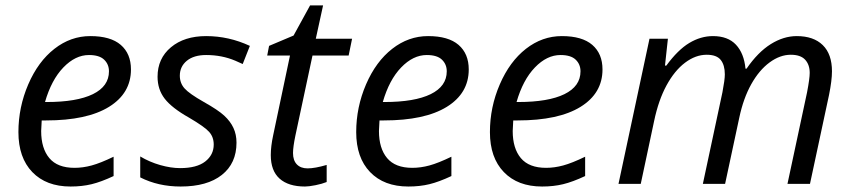

<svg xmlns="http://www.w3.org/2000/svg" viewBox="-20 -678 3144 708"><path d="M240.2 9.8Q150.4 9.8 99.1 -43.5Q47.9 -96.7 47.9 -190.9Q47.9 -282.7 84.2 -366.9Q120.6 -451.2 180.7 -498Q240.7 -544.9 313 -544.9Q387.7 -544.9 425.3 -512.5Q462.9 -480 462.9 -421.9Q462.9 -334 381.8 -283.9Q300.8 -233.9 149.9 -233.9H133.8L131.8 -194.8Q131.8 -130.9 161.9 -95Q191.9 -59.1 254.9 -59.1Q285.6 -59.1 318.1 -67.9Q350.6 -76.7 398.9 -100.1V-28.8Q353 -7.3 317.9 1.2Q282.7 9.8 240.2 9.8ZM308.1 -475.1Q257.8 -475.1 213.6 -429.2Q169.4 -383.3 146 -301.8H151.9Q263.2 -301.8 322.5 -330.8Q381.8 -359.9 381.8 -415Q381.8 -440.9 364 -458Q346.2 -475.1 308.1 -475.1Z M852.1 -151.9Q852.1 -75.7 798.1 -33Q744.1 9.8 646 9.8Q563.5 9.8 497.1 -23.9V-101.1Q531.2 -80.6 570.8 -69.3Q610.4 -58.1 644 -58.1Q705.6 -58.1 736.8 -82.5Q768.1 -106.9 768.1 -145Q768.1 -172.9 751 -191.9Q733.9 -210.9 677.2 -244.1Q613.8 -279.8 587.4 -314Q561 -348.1 561 -395Q561 -462.4 610.4 -503.7Q659.7 -544.9 740.2 -544.9Q823.7 -544.9 901.4 -508.8L875 -441.9L847.7 -454.1Q798.3 -475.1 740.2 -475.1Q694.8 -475.1 668.9 -453.9Q643.1 -432.6 643.1 -398.9Q643.1 -371.6 660.4 -352.1Q677.7 -332.5 731.9 -301.8Q784.2 -272.5 806.9 -251.5Q829.6 -230.5 840.8 -206.3Q852.1 -182.1 852.1 -151.9Z M1114.3 -57.1Q1141.1 -57.1 1184.6 -69.8V-6.8Q1168 0 1143.6 4.9Q1119.1 9.8 1104.5 9.8Q1043.5 9.8 1011 -19.3Q978.5 -48.3 978.5 -106Q978.5 -138.2 987.3 -179.2L1049.3 -473.1H965.3L972.2 -508.8L1062.5 -546.9L1123.5 -658.2H1171.4L1144.5 -535.2H1278.3L1265.6 -473.1H1132.3L1069.3 -178.2Q1060.5 -135.7 1060.5 -113.8Q1060.5 -86.4 1074.7 -71.8Q1088.9 -57.1 1114.3 -57.1Z M1485.8 9.8Q1396 9.8 1344.7 -43.5Q1293.5 -96.7 1293.5 -190.9Q1293.5 -282.7 1329.8 -366.9Q1366.2 -451.2 1426.3 -498Q1486.3 -544.9 1558.6 -544.9Q1633.3 -544.9 1670.9 -512.5Q1708.5 -480 1708.5 -421.9Q1708.5 -334 1627.4 -283.9Q1546.4 -233.9 1395.5 -233.9H1379.4L1377.4 -194.8Q1377.4 -130.9 1407.5 -95Q1437.5 -59.1 1500.5 -59.1Q1531.2 -59.1 1563.7 -67.9Q1596.2 -76.7 1644.5 -100.1V-28.8Q1598.6 -7.3 1563.5 1.2Q1528.3 9.8 1485.8 9.8ZM1553.7 -475.1Q1503.4 -475.1 1459.2 -429.2Q1415 -383.3 1391.6 -301.8H1397.5Q1508.8 -301.8 1568.1 -330.8Q1627.4 -359.9 1627.4 -415Q1627.4 -440.9 1609.6 -458Q1591.8 -475.1 1553.7 -475.1Z M1979 9.8Q1889.2 9.8 1837.9 -43.5Q1786.6 -96.7 1786.6 -190.9Q1786.6 -282.7 1823 -366.9Q1859.4 -451.2 1919.4 -498Q1979.5 -544.9 2051.8 -544.9Q2126.5 -544.9 2164.1 -512.5Q2201.7 -480 2201.7 -421.9Q2201.7 -334 2120.6 -283.9Q2039.6 -233.9 1888.7 -233.9H1872.6L1870.6 -194.8Q1870.6 -130.9 1900.6 -95Q1930.7 -59.1 1993.7 -59.1Q2024.4 -59.1 2056.9 -67.9Q2089.4 -76.7 2137.7 -100.1V-28.8Q2091.8 -7.3 2056.6 1.2Q2021.5 9.8 1979 9.8ZM2046.9 -475.1Q1996.6 -475.1 1952.4 -429.2Q1908.2 -383.3 1884.8 -301.8H1890.6Q2002 -301.8 2061.3 -330.8Q2120.6 -359.9 2120.6 -415Q2120.6 -440.9 2102.8 -458Q2085 -475.1 2046.9 -475.1Z M2571.8 0 2644 -337.9Q2652.8 -383.8 2652.8 -403.8Q2652.8 -438 2637.7 -457Q2622.6 -476.1 2585.9 -476.1Q2544.9 -476.1 2506.1 -446.8Q2467.3 -417.5 2437.7 -363Q2408.2 -308.6 2392.1 -231.9L2342.8 0H2260.7L2375 -535.2H2442.9L2432.1 -436H2437Q2479.5 -494.1 2521.7 -519.5Q2564 -544.9 2608.9 -544.9Q2664.1 -544.9 2693.8 -513.2Q2723.6 -481.4 2729 -424.8H2732.9Q2774.9 -485.8 2822.3 -515.4Q2869.6 -544.9 2918 -544.9Q2980 -544.9 3013.9 -511.7Q3047.9 -478.5 3047.9 -415Q3047.9 -381.8 3037.1 -328.1L2966.8 0H2883.8L2956.1 -337.9Q2965.8 -388.7 2965.8 -409.2Q2965.8 -439.5 2949 -457.8Q2932.1 -476.1 2896 -476.1Q2856.4 -476.1 2817.9 -447.8Q2779.3 -419.4 2750.2 -367.4Q2721.2 -315.4 2706.1 -244.1L2653.8 0Z"/></svg>

Font: CAA NEO Sans
Style: Italic
Weight: 400
Italic angle: -12°
Version: Version 1.10